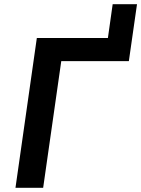

<svg xmlns="http://www.w3.org/2000/svg" viewBox="-20 -901 677 921"><path d="M187 0 273.9 -607.9H598.1L637.2 -880.9H520.5L497.6 -718.8H156.7L54.2 0Z"/></svg>

Font: Winston SemiBold
Style: Italic
Weight: 600
Italic angle: -8.13011°
Designer: Vernon Adams, Kim Jin-seong, David Berlow, Cristiano Sobral
Foundry: The Winston Project Authors
Version: Version 3.004